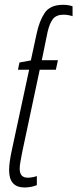

<svg xmlns="http://www.w3.org/2000/svg" viewBox="-20 -785 328 814"><path d="M84 9.8Q18.6 9.8 18.6 -63.5Q18.6 -93.8 29.3 -144.5L103.5 -489.3H56.2L62.5 -520L110.8 -528.8L135.3 -642.1Q146.5 -695.8 169.4 -730.2Q192.4 -764.6 247.1 -764.6Q270.5 -764.6 287.6 -758.3V-716.3Q280.8 -718.8 270.8 -720.7Q260.7 -722.7 250 -722.7Q218.3 -722.7 204.1 -704.1Q189.9 -685.5 181.6 -648.9L157.2 -529.8H225.6L216.8 -489.3H148.4L74.2 -140.1Q69.8 -117.7 66.7 -99.9Q63.5 -82 63.5 -69.8Q63.5 -31.7 97.2 -31.7Q117.7 -31.7 136.2 -38.6V0Q111.8 9.8 84 9.8Z"/></svg>

Font: Open Sans Condensed Light
Style: Italic
Weight: 300
Width: 3
Italic angle: -12°
Designer: Monotype Design Team
Foundry: Monotype Imaging Inc.
Version: Version 3.000; ttfautohint (v1.8.4)